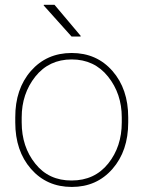

<svg xmlns="http://www.w3.org/2000/svg" viewBox="-20 -755 587 786"><path d="M68.8 -253.9Q68.8 -154.3 124.5 -85Q179.7 -15.6 273.4 -16.1Q367.2 -16.1 422.9 -85.4Q478.5 -154.8 478.5 -253.9V-274.4Q478.5 -371.1 422.4 -441.4Q366.2 -511.7 273.4 -511.7Q180.7 -511.7 124.5 -441.4Q68.8 -371.1 68.8 -274.4ZM42.5 -274.4Q42 -390.6 106.4 -464.4Q170.9 -538.1 273.4 -538.1Q376 -538.1 440.4 -464.4Q504.9 -390.6 504.9 -274.4V-253.9Q504.9 -137.2 440.4 -63.5Q376 10.3 273.9 10.3Q171.4 10.3 106.9 -63.5Q42.5 -137.2 42.5 -253.9ZM310.5 -607.9 309.6 -605.5H272.9L158.7 -732.9L159.7 -735.4H203.1Z"/></svg>

Font: Roboto-Thin
Style: Regular
Weight: 250
Designer: Google
Version: Version 1.100141; 2013; ttfautohint (v0.94.14-c901) -l 8 -r 